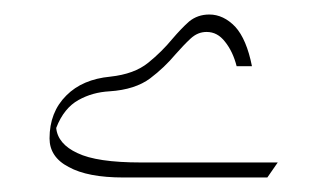

<svg xmlns="http://www.w3.org/2000/svg" viewBox="-20 -936 447 262"><path d="M130.5 -831.4C105.2 -829 85.2 -820.5 70.5 -805.7C55.2 -790.5 47.6 -771 47.6 -747.1C47.6 -730.5 56.2 -717.1 73.8 -708.1C91 -698.6 115.7 -693.8 148.6 -693.8H344.8L359 -714.3H172.4C131.9 -714.3 103.3 -718.6 85.7 -727.1C68.1 -735.2 58.1 -746.7 56.7 -761.4C63.8 -780 74.3 -792.4 87.1 -799.5C100 -806.7 113.8 -810.5 129.5 -811.4C152.9 -812.9 171.4 -819 184.8 -829C198.1 -839 209.5 -850 219.5 -861.9C226.7 -870 233.3 -877.1 240 -883.3C246.7 -889.5 253.8 -892.4 261.9 -892.4C271.9 -892.4 280 -888.1 287.1 -879C294.3 -870 299.5 -859 302.9 -845.7H323.8C319 -870 311.4 -888.1 301 -899.5C290.5 -910.5 278.6 -916.2 265.7 -916.2C254.8 -916.2 245.7 -912.9 238.1 -906.7C230.5 -900 222.9 -891.9 215.2 -882.9C205.7 -871.4 194.8 -860.5 182.4 -850.5C169.5 -840 152.4 -833.8 130.5 -831.4Z"/></svg>

Font: Pinar Light
Style: Regular
Weight: 300
Designer: Amin Abedi
Version: Version 2.00;September 9, 2021;FontCreator 13.0.0.2683 64-bi